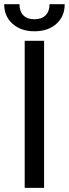

<svg xmlns="http://www.w3.org/2000/svg" viewBox="-30 -908 332 928"><path d="M183.1 0H89.4V-710.9H183.1ZM282.7 -887.7Q282.7 -828.6 242.4 -792.7Q202.1 -756.8 136.7 -756.8Q71.3 -756.8 30.8 -793Q-9.8 -829.1 -9.8 -887.7H64Q64 -853.5 82.5 -834.2Q101.1 -814.9 136.7 -814.9Q170.9 -814.9 190.2 -834Q209.5 -853 209.5 -887.7Z"/></svg>

Font: SteelSelectRoboto
Style: Roboto-Regular
Weight: 400
Designer: Google
Version: Version 2.137; 2017